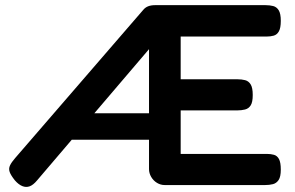

<svg xmlns="http://www.w3.org/2000/svg" viewBox="-20 -710 1148 746"><path d="M620 9Q604 9 590 0.5Q576 -8 567.5 -22.5Q559 -37 559 -53V-519L124 -9Q109 9 95 14Q81 19 66.5 13Q52 7 38 -9Q22 -29 17.5 -42Q13 -55 19 -67.5Q25 -80 39 -96L536 -671Q544 -681 555.5 -685.5Q567 -690 583 -690H1011Q1028 -690 1041.5 -686.5Q1055 -683 1063 -670Q1071 -657 1071 -629Q1071 -601 1063.5 -588Q1056 -575 1043.5 -571.5Q1031 -568 1016 -568H682V-402H902Q919 -402 932.5 -398.5Q946 -395 954 -382Q962 -369 962 -341Q962 -313 954 -300.5Q946 -288 932 -284.5Q918 -281 901 -281H682V-112H1017Q1032 -112 1044.5 -108.5Q1057 -105 1064 -92Q1071 -79 1071 -51Q1071 -23 1062.5 -10.5Q1054 2 1040.5 5.5Q1027 9 1010 9ZM230 -167 315 -270H578V-167Z"/></svg>

Font: Fredoka Medium
Style: Regular
Weight: 500
Designer: Ben Nathan
Foundry: Milena B. Brandão, Ben Nathan
Version: Version 2.001